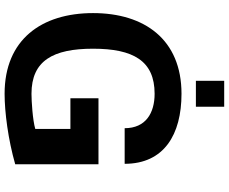

<svg xmlns="http://www.w3.org/2000/svg" viewBox="-98 -858 971 814"><g transform="rotate(90 387.0 -451.5)"><path d="M378 14C456 14 572 -1 677 -31V-384H397V-265H527V-116C490 -105 409 -100 378 -100C238 -100 187 -191 187 -361C187 -531 238 -622 378 -622C459 -622 524 -585 524 -495H675C675 -662 551 -736 378 -736C148 -736 36 -579 36 -361C36 -143 148 14 378 14ZM323 -797H433V-917H323Z"/></g></svg>

Font: Perun
Style: Bold
Weight: 700
Foundry: Copyright (c) Stefan Peev, Context Ltd, 2016
Version: Version 1.089